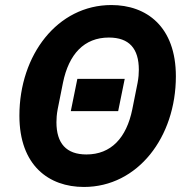

<svg xmlns="http://www.w3.org/2000/svg" viewBox="-20 -730 745 762"><path d="M313 12C527 12 678 -186 678 -427C678 -625 561 -710 422 -710C208 -710 57 -512 57 -271C57 -73 174 12 313 12ZM323 -117C243 -117 204 -161 204 -245C204 -259 205 -276 209 -297L230 -402C253 -515 314 -581 412 -581C493 -581 531 -537 531 -453C531 -439 530 -422 526 -401L505 -296C482 -183 421 -117 323 -117ZM449 -289 475 -417H287L261 -289Z"/></svg>

Font: LVC Sans
Style: Bold Italic
Weight: 700
Italic angle: -11.31°
Designer: Mike Abbink, Paul van der Laan, Pieter van Rosmalen
Foundry: Bold Monday
Version: Version 3.0